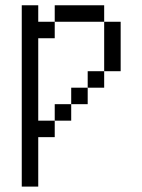

<svg xmlns="http://www.w3.org/2000/svg" viewBox="-20 -645 540 728"><path d="M62.5 -625V62.5H125V-125H187.5V-187.5H125V-500H187.5V-562.5H125V-625ZM187.5 -187.5H250V-250H187.5ZM250 -250H312.5V-312.5H250ZM312.5 -312.5H375V-375H312.5ZM375 -375H437.5V-562.5H375ZM187.5 -562.5H375V-625H187.5Z"/></svg>

Font: UnifontExMono
Style: Regular
Weight: 500
Version: Version 15.0.06